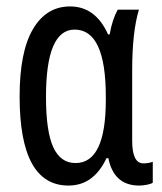

<svg xmlns="http://www.w3.org/2000/svg" viewBox="-20 -567 505 597"><path d="M193 10Q271 10 311 -75H317Q334 10 413 10Q423 10 436.5 7.5Q450 5 455 1V-64Q442 -59 426 -59Q391 -59 391 -129V-349Q391 -468 412 -537H346Q329 -506 321 -460H316Q277 -547 198 -547Q124 -547 82.5 -476.5Q41 -406 41 -267Q41 10 193 10ZM215 -60Q168 -60 145.5 -109.5Q123 -159 123 -266Q123 -475 212 -475Q309 -475 309 -267V-256Q309 -60 215 -60Z"/></svg>

Font: Noto Sans Display Condensed
Style: Regular
Weight: 400
Width: 3
Designer: Monotype Design Team
Foundry: Monotype Imaging Inc.
Version: Version 1.900